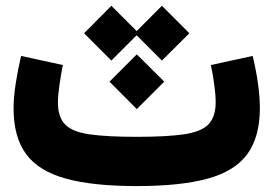

<svg xmlns="http://www.w3.org/2000/svg" viewBox="-20 -629 924 649"><path d="M264.2 -516.6 356.4 -609.4 441.9 -523.9 527.3 -609.4 620.1 -516.6 527.3 -424.3 441.9 -509.8 356.4 -424.3ZM350.1 -353 442.4 -445.3 535.2 -353 442.4 -260.3ZM834 -439.9Q845.2 -394.5 851.8 -348.1Q858.4 -301.8 858.4 -264.2Q858.4 -166.5 816.4 -108.6Q774.4 -50.8 682.9 -25.4Q591.3 0 442.4 0Q293.9 0 202.1 -25.4Q110.4 -50.8 68.1 -108.4Q25.9 -166 25.9 -262.7Q25.9 -300.3 33.2 -347.2Q40.5 -394 51.3 -439.9L192.4 -409.2Q186 -377 180.9 -341.3Q175.8 -305.7 175.8 -282.7Q175.8 -232.9 200.4 -208Q225.1 -183.1 283.2 -174.8Q341.3 -166.5 442.4 -166.5Q543.9 -166.5 602.1 -175Q660.2 -183.6 684.6 -208.7Q709 -233.9 709 -284.2Q709 -307.1 704.3 -342.3Q699.7 -377.4 692.9 -409.2Z"/></svg>

Font: Estedad-FD ExtraBold
Style: Regular
Weight: 800
Designer: Amin Abedi
Version: Version 7.3